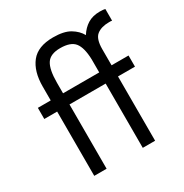

<svg xmlns="http://www.w3.org/2000/svg" viewBox="-165 -840 929 970"><g transform="rotate(-30 300.0 -355.0)"><path d="M33 -440H108V-521Q108 -609 148 -659.5Q188 -710 277 -710Q340 -710 375 -689Q410 -668 427 -637Q447 -669 476 -687Q505 -705 547 -705Q560 -705 567 -704Q574 -703 578 -702V-634Q573 -635 569 -635Q565 -635 560 -635Q515 -635 489 -614.5Q463 -594 463 -534V-440H562V-375H463V0H391V-375H180V0H108V-375H33ZM180 -440H391V-516Q389 -585 365.5 -615Q342 -645 281 -645Q223 -645 201.5 -611.5Q180 -578 180 -501Z"/></g></svg>

Font: Tilda Sans
Style: Regular
Weight: 400
Designer: ParaType Ltd
Foundry: ParaType Ltd
Version: Version 1.009